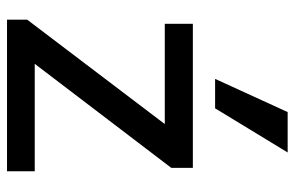

<svg xmlns="http://www.w3.org/2000/svg" viewBox="-170 -690 860 561"><g transform="rotate(90 260.5 -410.0)"><path d="M426 -820 297 -608H211L308 -820ZM167 -81H481V0H38V-59L343 -461H50V-543H471V-480Z"/></g></svg>

Font: Martel Sans DemiBold
Style: Regular
Weight: 600
Designer: Dan Reynolds and Mathieu Réguer
Foundry: Dan Reynolds and Mathieu Réguer
Version: Version 1.001;PS 001.001;hotconv 1.0.70;makeotf.lib2.5.58329